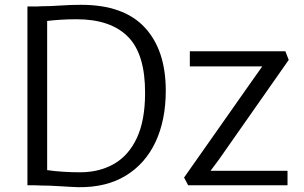

<svg xmlns="http://www.w3.org/2000/svg" viewBox="-20 -770 1263 798"><path d="M94 0V-743Q96.5 -743 109.5 -743Q122.5 -743 135.8 -743.2Q149 -743.5 152 -744Q187.5 -744 230.5 -747Q273.5 -750 317 -750Q494 -750 581.5 -656Q669 -562 669 -393Q669 -271 626.5 -180.2Q584 -89.5 502.8 -40Q421.5 9.5 306 8Q274.5 7 230 4Q185.5 1 148 1Q143 0.5 130.5 0.2Q118 0 106.8 0Q95.5 0 94 0ZM176 -63Q204.5 -58.5 245.2 -56Q286 -53.5 318 -54Q396 -55 455.5 -89.8Q515 -124.5 548.8 -196.5Q582.5 -268.5 583 -381Q584 -544.5 512 -617.2Q440 -690 298 -690Q263 -690 232.2 -688Q201.5 -686 176 -683ZM762 0 745 -32 1036 -446 1070 -494H769V-557H1166L1180 -521L890 -107L855 -60H1175V0Z"/></svg>

Font: Merriweather Sans Light
Style: Regular
Weight: 300
Designer: Eben Sorkin
Foundry: Eben Sorkin
Version: Version 2.001; ttfautohint (v1.8.3)